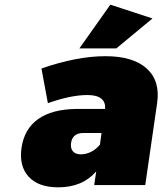

<svg xmlns="http://www.w3.org/2000/svg" viewBox="-20 -800 702 830"><path d="M73.2 -162.1Q85.4 -243.2 145 -285.4Q204.6 -327.6 309.1 -329.1H434.1Q437 -357.9 418 -373.5Q398.9 -389.2 357.9 -389.2Q286.6 -389.2 187 -354L159.2 -503.9Q312 -557.1 436 -557.1Q555.2 -557.1 614.3 -503.7Q673.3 -450.2 659.2 -354L607.9 0H387.2L396 -59.1Q336.4 9.8 231.9 9.8Q145.5 9.8 103.5 -36.6Q61.5 -83 73.2 -162.1ZM287.1 -181.2Q284.2 -158.7 295.2 -145.8Q306.2 -132.8 330.1 -132.8Q352.1 -132.8 374 -143.8Q396 -154.8 412.1 -174.8L418.9 -225.1H340.8Q293 -225.1 287.1 -181.2ZM323.2 -590.8 457 -779.8 639.2 -720.2 482.9 -590.8Z"/></svg>

Font: Trueno Black
Style: Italic
Weight: 900
Designer: Julieta Ulanovsky
Foundry: Julieta Ulanovsky
Version: Version 3.001b | FøM Fix